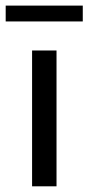

<svg xmlns="http://www.w3.org/2000/svg" viewBox="-41 -655 311 675"><path d="M157.7 -477.5V0H71.8V-477.5ZM-21 -635.3H250V-579.6H-21Z"/></svg>

Font: Carlito
Style: Regular
Weight: 400
Designer: Lukasz Dziedzic
Foundry: tyPoland Lukasz Dziedzic
Version: Version 1.103; Beta1; all basic design good, some composites